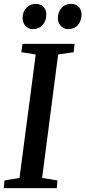

<svg xmlns="http://www.w3.org/2000/svg" viewBox="-20 -969 441 989"><path d="M-0.5 0 3 -39.5 80.5 -52.5 164 -688.5 90 -700 95.5 -743H364L359.5 -700L279.5 -688.5L197 -52.5L276 -39.5L272.5 0ZM148.5 -819Q126 -819 111 -835.8Q96 -852.5 96.5 -877Q97 -908.5 115.8 -928.8Q134.5 -949 163 -949Q190.5 -949 204.8 -933Q219 -917 218.5 -893.5Q218 -861 199.5 -840Q181 -819 148.5 -819ZM330.5 -819Q308 -819 292.8 -835.8Q277.5 -852.5 278 -877Q279 -908.5 297.5 -928.8Q316 -949 344.5 -949Q371.5 -949 386 -933Q400.5 -917 400 -893.5Q399.5 -861 381 -840Q362.5 -819 330.5 -819Z"/></svg>

Font: Merriweather 28pt Medium
Style: Italic
Weight: 500
Italic angle: -7.8°
Version: Version 2.101